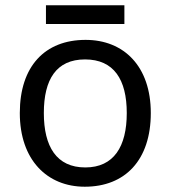

<svg xmlns="http://www.w3.org/2000/svg" viewBox="-20 -697 645 727"><path d="M451 -677H154V-606H451ZM551 -269C551 -446 449 -546 304 -546C150 -546 55 -446 55 -269C55 -91 159 10 301 10C454 10 551 -91 551 -269ZM146 -269C146 -396 193 -472 302 -472C411 -472 460 -396 460 -269C460 -142 411 -63 303 -63C194 -63 146 -142 146 -269Z"/></svg>

Font: Noto Sans Buginese
Style: Regular
Weight: 400
Designer: Monotype Design Team
Foundry: Monotype Imaging Inc.
Version: Version 2.002